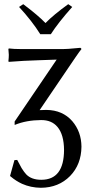

<svg xmlns="http://www.w3.org/2000/svg" viewBox="-20 -663 429 915"><path d="M171.9 -500Q133.3 -562 70.8 -629.9L90.8 -643.1Q161.6 -589.8 196.8 -553.2Q235.4 -592.8 305.2 -643.1L324.2 -629.9Q256.8 -554.2 222.2 -500ZM49.8 -67.9V-84L250 -378.9L166 -376Q129.4 -375 92.8 -373L22 -368.2L20 -371.1Q22 -388.2 22 -401.9L20 -429.2L22 -432.1Q45.9 -429.2 78.1 -429.2H282.2Q293.5 -429.2 306.2 -430.2L362.8 -435.1Q367.2 -433.1 368.2 -429.2Q361.3 -421.4 337.9 -387.2L168.9 -138.2Q184.1 -139.2 201.2 -139.2Q278.3 -138.2 324.2 -85.9Q367.7 -35.2 368.2 36.1Q367.2 121.1 314 175.8Q259.3 231.4 174.8 231.9Q126.5 231.4 85 212.9Q55.7 199.2 32.2 179.2L27.8 175.8L48.8 100.1L62 99.1L83 138.2Q95.2 157.7 105 168Q129.9 193.8 176.8 193.8Q284.7 193.8 285.2 51.8Q284.7 -21.5 253.9 -58.1Q226.1 -91.3 175.8 -90.8Q105.5 -90.3 50.8 -67.9Z"/></svg>

Font: Linux Biolinum O
Style: Regular
Weight: 400
Designer: Philipp H. Poll
Foundry: Philipp H. Poll
Version: Version 1.0.4